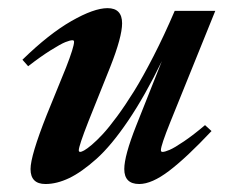

<svg xmlns="http://www.w3.org/2000/svg" viewBox="-20 -445 568 476"><path d="M92.8 11.2Q55.7 11.2 55.7 -25.9Q55.7 -58.6 95.7 -159.7L143.6 -277.3Q163.6 -328.6 163.6 -341.3Q163.6 -345.2 159.7 -345.2Q153.8 -345.2 142.1 -340.6Q130.4 -335.9 105.5 -320.3Q80.6 -304.7 49.8 -280.8L35.6 -296.9Q101.1 -360.8 157 -392.8Q212.9 -424.8 246.6 -424.8Q282.7 -424.8 282.7 -387.2Q282.7 -353.5 253.4 -279.3L199.2 -144Q175.3 -83 175.3 -72.3Q175.3 -68.4 179.2 -68.4Q181.6 -68.4 188.5 -72Q195.3 -75.7 207.8 -86.2Q220.2 -96.7 235.1 -112.8Q250 -128.9 270.5 -156.7Q291 -184.6 312.5 -219.2Q334 -253.9 360.6 -305.7Q387.2 -357.4 413.1 -418H513.7L402.3 -142.6Q378.9 -84.5 378.9 -72.8Q378.9 -68.4 382.8 -68.4Q388.7 -68.4 400.6 -73.5Q412.6 -78.6 436.3 -94.7Q460 -110.8 488.3 -134.8L504.4 -120.1Q442.4 -54.2 399.4 -21.5Q356.4 11.2 325.2 11.2Q288.1 11.2 288.1 -25.9Q288.1 -58.6 317.4 -132.8L381.3 -293.5Q339.8 -208 297.9 -146Q255.9 -84 219 -51Q182.1 -18.1 151.4 -3.4Q120.6 11.2 92.8 11.2Z"/></svg>

Font: Elstob 18pt
Style: Bold Italic
Weight: 700
Italic angle: -20°
Designer: Peter S. Baker
Version: Version 1.015